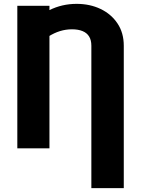

<svg xmlns="http://www.w3.org/2000/svg" viewBox="-20 -757 719 980"><path d="M611.8 203.1H446.3V-523.4Q446.3 -552.2 434.8 -570.8Q423.3 -589.4 401.1 -598.4Q378.9 -607.4 347.2 -607.4Q285.2 -607.4 227.3 -570.6Q169.4 -533.7 117.2 -463.9V-615.2Q167 -672.9 231.7 -705.1Q296.4 -737.3 371.1 -737.3Q439 -737.3 493.4 -711.2Q547.9 -685.1 579.8 -637.2Q611.8 -589.4 611.8 -523.4ZM232.4 -727.5V0H68.4V-727.5Z"/></svg>

Font: Inter 18pt ExtraBold
Style: Regular
Weight: 800
Designer: Rasmus Andersson
Foundry: rsms
Version: Version 4.001;git-66647c0bb